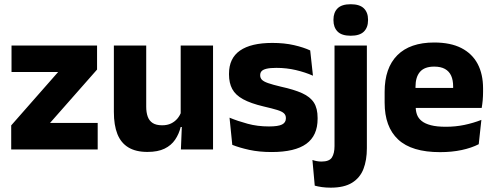

<svg xmlns="http://www.w3.org/2000/svg" viewBox="-20 -707 2336 908"><path d="M442 -125.5V0H33V-114L255 -366.5H34.5V-491.5H439V-378L216.5 -125.5Z M671.5 -491.5V-202.5Q671.5 -175.5 678.5 -155.8Q685.5 -136 702 -125.2Q718.5 -114.5 747 -114.5Q771 -114.5 788.8 -123Q806.5 -131.5 818.8 -146Q831 -160.5 837 -178L860.5 -106.5H834.5Q826.5 -73.5 808.2 -46.5Q790 -19.5 758.2 -4Q726.5 11.5 677 11.5Q622.5 11.5 587.2 -9.8Q552 -31 535.2 -73Q518.5 -115 518.5 -178V-491.5ZM987.5 -491.5V0H835.5L840.5 -123L834.5 -137V-491.5Z M1264.5 12Q1206 12 1159 1.8Q1112 -8.5 1078.5 -22L1065.5 -150.5Q1104 -134.5 1150.8 -121.8Q1197.5 -109 1252 -109Q1295.5 -109 1313.8 -118.2Q1332 -127.5 1332 -147V-149Q1332 -162.5 1322.8 -171.2Q1313.5 -180 1290.8 -187Q1268 -194 1227 -203.5Q1165.5 -218 1129.5 -237.8Q1093.5 -257.5 1078.2 -286.2Q1063 -315 1063 -354.5V-358.5Q1063 -431.5 1115 -467.8Q1167 -504 1268 -504Q1325 -504 1370.5 -493.5Q1416 -483 1447 -468.5L1460 -349Q1424 -365 1379.8 -375.5Q1335.5 -386 1287 -386Q1257.5 -386 1240.8 -382Q1224 -378 1217.2 -370.5Q1210.5 -363 1210.5 -352V-350.5Q1210.5 -338.5 1218.5 -330Q1226.5 -321.5 1247.8 -314Q1269 -306.5 1309 -297Q1371 -283.5 1409 -266.2Q1447 -249 1464.5 -221.8Q1482 -194.5 1482 -149.5V-145Q1482 -65.5 1428.5 -26.8Q1375 12 1264.5 12Z M1562 -82V-491.5H1715V-82ZM1638.5 -538Q1596 -538 1576.5 -557.8Q1557 -577.5 1557 -611V-614.5Q1557 -648 1576.5 -667.5Q1596 -687 1638.5 -687Q1681 -687 1700.8 -667.5Q1720.5 -648 1720.5 -614.5V-611Q1720.5 -577 1700.8 -557.5Q1681 -538 1638.5 -538ZM1544 180.5Q1521.5 180.5 1502.2 177.8Q1483 175 1468.5 171L1457.5 49.5Q1467.5 53 1478.2 55Q1489 57 1500.5 57Q1537.5 57 1549.8 37.5Q1562 18 1562 -16.5V-111.5H1715V-6Q1715 50.5 1698.8 92.2Q1682.5 134 1645 157.2Q1607.5 180.5 1544 180.5Z M2061 12.5Q1927 12.5 1863 -47.2Q1799 -107 1799 -221.5V-272.5Q1799 -385.5 1859 -445.8Q1919 -506 2033.5 -506Q2110.5 -506 2161.8 -479.8Q2213 -453.5 2238.8 -405Q2264.5 -356.5 2264.5 -288.5V-272Q2264.5 -253 2262.8 -233.2Q2261 -213.5 2258 -196.5H2120Q2122 -225.5 2122.5 -251.2Q2123 -277 2123 -298Q2123 -328.5 2113.5 -349.2Q2104 -370 2084.2 -381Q2064.5 -392 2033.5 -392Q1987.5 -392 1966.2 -367.2Q1945 -342.5 1945 -297V-252L1946 -235.5V-200.5Q1946 -181.5 1952.2 -164.5Q1958.5 -147.5 1974.2 -134.8Q1990 -122 2017.8 -114.8Q2045.5 -107.5 2088.5 -107.5Q2134 -107.5 2176 -116.2Q2218 -125 2256.5 -140L2244 -25Q2210 -7.5 2163.5 2.5Q2117 12.5 2061 12.5ZM1880 -196.5V-291H2227V-196.5Z"/></svg>

Font: Anek Telugu
Style: Bold
Weight: 700
Designer: Omkar Bhoir (Telugu), Yesha Goshar (Latin)
Foundry: Ek Type
Version: Version 1.003